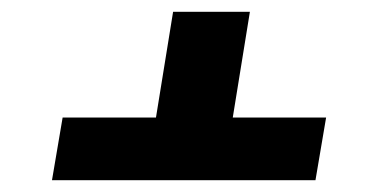

<svg xmlns="http://www.w3.org/2000/svg" viewBox="-20 -592 640 325"><path d="M68 -287 86 -393H244L273 -572H403L374 -393H532L514 -287Z"/></svg>

Font: Iosevka Heavy Extended Oblique
Style: Regular
Weight: 900
Width: 7
Italic angle: -9°
Monospace: yes
Designer: Belleve Invis
Foundry: Belleve Invis
Version: Version 32.5.0; ttfautohint (v1.8.4)